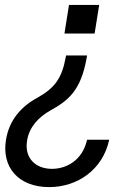

<svg xmlns="http://www.w3.org/2000/svg" viewBox="-20 -564 547 777"><path d="M259.2 -544 240.8 -428.3H362.9L381.4 -544ZM247.2 -339.5 245.7 -331C230.1 -245.7 200.3 -207.4 132.1 -169C63.9 -132.1 17 -76.7 4.3 1.4C-14.2 112.2 54 193.2 179 193.2C294 193.2 396.3 122.2 421.9 1.4H332.4C313.9 85.2 248.6 119.3 190.3 119.3C123.6 119.3 78.1 75.3 89.5 5.7C98 -51.1 137.8 -90.9 183.2 -116.5C258.2 -158 307.5 -198.5 331 -331L332.4 -339.5Z"/></svg>

Font: Riot Sans 2.0
Style: Italic
Weight: 400
Italic angle: -9.39999°
Designer: Rasmus Andersson
Foundry: rsms
Version: Version 3.006;hotconv 1.0.109;makeotfexe 2.5.65596